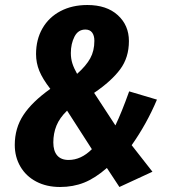

<svg xmlns="http://www.w3.org/2000/svg" viewBox="-20 -730 688 767"><path d="M495 -566Q495 -500 460 -453Q425 -406 356 -359L441 -229Q466 -281 496 -365L607 -332Q566 -235 506 -150L589 -44L457 17L407 -59Q360 -18 316 -0.5Q272 17 220 17Q166 17 125 -4.5Q84 -26 61.5 -64.5Q39 -103 39 -151Q39 -218 73.5 -270.5Q108 -323 181 -375Q150 -415 137 -447Q124 -479 124 -514Q124 -572 149.5 -616.5Q175 -661 221.5 -685.5Q268 -710 329 -710Q406 -710 450.5 -669.5Q495 -629 495 -566ZM263 -518Q263 -496 269 -477Q275 -458 288 -435Q324 -467 340.5 -497Q357 -527 357 -567Q357 -588 348 -600Q339 -612 321 -612Q292 -612 277.5 -583.5Q263 -555 263 -518ZM193 -161Q193 -127 208.5 -109Q224 -91 254 -91Q304 -91 347 -134L248 -288Q218 -259 205.5 -228Q193 -197 193 -161Z"/></svg>

Font: Fira Sans Extra Condensed
Style: Bold Italic
Weight: 700
Width: 3
Italic angle: -8°
Designer: Carrois Corporate & Edenspiekermann AG
Foundry: Carrois Corporate GbR & Edenspiekermann AG
Version: Version 4.203